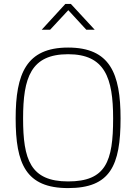

<svg xmlns="http://www.w3.org/2000/svg" viewBox="-20 -952 696 981"><path d="M328 -25C135 -25 98 -137 98 -347C98 -556 138 -675 328 -675C516 -675 558 -554 558 -347C558 -127 521 -25 328 -25ZM328 9C543 9 596 -105 596 -347C596 -577 542 -709 328 -709C114 -709 60 -575 60 -347C60 -115 112 9 328 9ZM193 -800H236L329 -900L421 -800H464L342 -932H314Z"/></svg>

Font: TitilliumText22L
Style: 1 wt
Weight: 100
Designer: Campivisivi
Foundry: Campivisivi
Version: 1.000